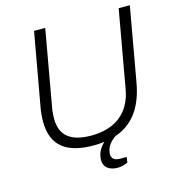

<svg xmlns="http://www.w3.org/2000/svg" viewBox="-122 -791 982 1063"><g transform="rotate(-15 369.0 -260.0)"><path d="M324 12C346 12 367 11 387 8C361 33 343 63 343 101C343 149 382 166 423 166C439 166 462 161 480 152L485 121H448C412 121 399 105 399 82C399 38 433 8 455 -7C554 -41 619 -121 644 -264L719 -686H655L576 -242C553 -110 461 -44 328 -44C215 -44 151 -86 151 -188C151 -204 153 -234 157 -252L234 -686H170L96 -272C90 -243 88 -210 88 -187C88 -44 177 12 324 12Z"/></g></svg>

Font: Archivo ExtraLight
Style: Italic
Weight: 200
Italic angle: -10°
Designer: Hector Gatti
Foundry: Omnibus-Type
Version: Version 2.001